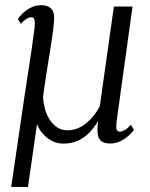

<svg xmlns="http://www.w3.org/2000/svg" viewBox="-20 -560 594 762"><path d="M91 182H24.5L76.5 -173Q83 -218.5 90.5 -265.5Q98 -312.5 105 -360Q112 -407.5 118 -456Q119 -472 116.8 -481.8Q114.5 -491.5 104 -491.5Q94 -491.5 83.8 -484.2Q73.5 -477 62.5 -465.5L51 -484.5Q58.5 -496 72.2 -509Q86 -522 104.5 -530.8Q123 -539.5 144 -539.5Q170.5 -539.5 184 -524.5Q197.5 -509.5 194.5 -477Q192 -444 186.5 -409Q181 -374 175.5 -338.5Q172 -316 168.8 -296.2Q165.5 -276.5 162.5 -257.5Q159.5 -238.5 156.8 -218.8Q154 -199 151 -177.5Q151.5 -156 157.2 -132.5Q163 -109 175 -88.8Q187 -68.5 205 -55.8Q223 -43 247.5 -43Q287.5 -43 321 -70Q354.5 -97 376 -138L432 -534H506L443.5 -83.5Q440.5 -63.5 441.8 -50.5Q443 -37.5 456 -37.5Q464 -37.5 475.5 -44Q487 -50.5 500 -65L511.5 -44.5Q506 -36 492 -23Q478 -10 459 -0.2Q440 9.5 418 9.5Q395.5 9.5 383.2 1Q371 -7.5 368 -27.2Q365 -47 369.5 -80Q353.5 -52.5 333 -32Q312.5 -11.5 287.2 -0.8Q262 10 231.5 10Q206 10 184.8 -1.5Q163.5 -13 148.5 -31Q133.5 -49 127 -68Z"/></svg>

Font: Merriweather 72pt Light
Style: Italic
Weight: 300
Italic angle: -7.8°
Version: Version 2.101